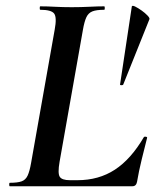

<svg xmlns="http://www.w3.org/2000/svg" viewBox="-20 -647 545 667"><path d="M14 0Q12 0 12 -6Q12 -12 14 -12Q41 -12 55 -17Q69 -22 76 -37Q83 -52 88 -81L170 -544Q178 -587 168 -600Q158 -613 120 -613Q118 -613 118 -619Q118 -625 120 -625Q143 -625 170.5 -623.5Q198 -622 229 -622Q261 -622 290.5 -623.5Q320 -625 342 -625Q344 -625 344 -619Q344 -613 342 -613Q315 -613 301 -607.5Q287 -602 280 -587Q273 -572 268 -543L187 -85Q180 -45 187.5 -33Q195 -21 223 -21H249Q323 -21 379 -57.5Q435 -94 480 -171Q482 -173 487 -172Q492 -171 491 -168Q483 -137 472.5 -94Q462 -51 456 -15Q453 0 440 0ZM397 -353 438 -625Q440 -629 450 -624Q460 -619 472 -610.5Q484 -602 492.5 -593Q501 -584 499 -580L408 -353Q407 -351 402 -351Q397 -351 397 -353Z"/></svg>

Font: Cormorant
Style: Bold Italic
Weight: 700
Italic angle: -10°
Designer: Christian Thalmann (Catharsis Fonts)
Foundry: Catharsis Fonts
Version: Version 4.000